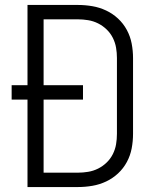

<svg xmlns="http://www.w3.org/2000/svg" viewBox="-20 -755 640 775"><path d="M91 0V-353H27V-411H91V-735H294Q324 -735 353 -730Q382 -725 408.5 -712.5Q435 -700 456.5 -680Q478 -660 492 -634Q506 -608 511.5 -579Q517 -550 517 -521V-215Q517 -185 511.5 -156Q506 -127 492 -101Q478 -75 456.5 -55Q435 -35 408.5 -22.5Q382 -10 353 -5Q324 0 294 0ZM294 -58Q315 -58 336 -61.5Q357 -65 376 -74.5Q395 -84 410.5 -99Q426 -114 435.5 -133Q445 -152 448.5 -172.5Q452 -193 452 -215V-521Q452 -542 448.5 -562.5Q445 -583 435.5 -602Q426 -621 410.5 -636Q395 -651 376 -660.5Q357 -670 336 -673.5Q315 -677 294 -677H156V-411H315V-353H156V-58Z"/></svg>

Font: Iosevka Curly Light Extended
Style: Regular
Weight: 300
Width: 7
Monospace: yes
Designer: Belleve Invis
Foundry: Belleve Invis
Version: Version 11.1.0; ttfautohint (v1.8.3)